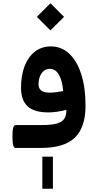

<svg xmlns="http://www.w3.org/2000/svg" viewBox="-20 -920 606 1194"><path d="M243.3 54.4V253.8H309.1V54.4ZM209.3 -815.3 293.5 -730.8 378.3 -815.3 293.5 -899.8ZM372.7 -353.5Q348.4 -348.9 327.4 -346.4Q306.3 -343.9 288.6 -343.9Q219.7 -343.9 219.7 -395Q219.7 -424.1 228.6 -445.8Q237.5 -467.6 253.5 -479.8Q269.4 -492.1 290.1 -492.1Q324.2 -492.1 345.7 -456.3Q367.1 -420.4 372.7 -353.5ZM77.5 -142.3Q66.9 -142.3 62.1 -125.7Q57.3 -109.1 57.3 -71.5Q57.3 -33.4 62.1 -16.7Q66.9 0 77.5 0H235.1Q378.4 0 445.1 -63.6Q511.9 -127.2 511.9 -263.5Q511.9 -375.8 485.3 -458.5Q458.8 -541.2 410.4 -586.3Q362 -631.4 295.8 -631.4Q239.5 -631.4 198 -599.6Q156.4 -567.9 133.6 -510.3Q110.7 -452.7 110.7 -374.5Q110.7 -296.1 152 -258.6Q193.2 -221 279.2 -221Q330.1 -221 393 -236.7Q393 -201.3 379 -180.7Q365.1 -160 331.2 -151.1Q297.4 -142.3 238 -142.3Z"/></svg>

Font: Estedad VF
Style: Regular
Weight: 100
Designer: Amin Abedi
Version: Version 7.3